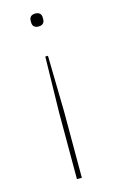

<svg xmlns="http://www.w3.org/2000/svg" viewBox="-116 -583 495 831"><g transform="rotate(-15 132.0 -167.5)"><path d="M159 -512V-504Q159 -492 152 -485.5Q145 -479 132 -479Q119 -479 112 -485.5Q105 -492 105 -504V-512Q105 -524 112 -530.5Q119 -537 132 -537Q145 -537 152 -530.5Q159 -524 159 -512ZM121 -96 126 -346H138L143 -96V202H121Z"/></g></svg>

Font: IBM Plex Sans JP Thin
Style: Regular
Weight: 100
Designer: Mike Abbink; Paul van der Laan; Pieter van Rosmalen; Wujin Sim; Yejin Wi; Jinhee Kim; Boomi Park; Yona Kim; Kichan Ma
Foundry: Sandoll Inc.
Version: Version 1.001